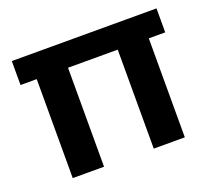

<svg xmlns="http://www.w3.org/2000/svg" viewBox="-99 -684 904 813"><g transform="rotate(-20 353.0 -277.0)"><path d="M26 -554H678V-446H604V0H464V-446H240V0H99V-446H26Z"/></g></svg>

Font: Poppins SemiBold
Style: Regular
Weight: 600
Designer: Ninad Kale (Devanagari), Jonny Pinhorn (Latin)
Foundry: Indian Type Foundry
Version: Version 3.002 2017